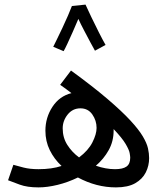

<svg xmlns="http://www.w3.org/2000/svg" viewBox="-20 -805 712 833"><path d="M483 8Q398 8 318 -35Q275 -14 230 -3Q185 8 147 8Q98 8 65.5 -4Q33 -16 15 -23L38 -90Q55 -85 82.5 -78Q110 -71 147 -71Q176 -71 201 -74.5Q226 -78 247 -85Q215 -115 196 -153.5Q177 -192 177 -238Q177 -295 207.5 -341.5Q238 -388 290 -401Q267 -419 241 -437L288 -499Q384 -429 446.5 -375.5Q509 -322 545.5 -282.5Q582 -243 599.5 -213.5Q617 -184 622 -161.5Q627 -139 627 -119Q627 -86 612.5 -57Q598 -28 566.5 -10Q535 8 483 8ZM252 -248Q252 -208 272 -176.5Q292 -145 323 -122Q363 -152 381 -187.5Q399 -223 399 -250Q399 -282 380.5 -308.5Q362 -335 329 -335Q295 -335 273.5 -308Q252 -281 252 -248ZM473 -239Q473 -192 451.5 -153.5Q430 -115 396 -86Q439 -71 479 -71Q513 -71 529 -82.5Q545 -94 545 -121Q545 -127 542.5 -141Q540 -155 525 -180.5Q510 -206 473 -245Q473 -242 473 -239ZM292 -779 351 -785Q360 -765 376 -731.5Q392 -698 409 -664.5Q426 -631 438 -610L392 -585Q385 -597 372 -621.5Q359 -646 344.5 -673.5Q330 -701 320 -723Q309 -697 296 -667.5Q283 -638 272 -614.5Q261 -591 256 -583L211 -602Q216 -612 227 -634.5Q238 -657 251 -684.5Q264 -712 275 -737.5Q286 -763 292 -779Z"/></svg>

Font: TSCustom
Style: Regular
Weight: 400
Designer: Monotype Design Team
Foundry: Monotype Imaging Inc.
Version: Version 2.004; ttfautohint (v1.8.3) -l 8 -r 50 -G 200 -x 14 